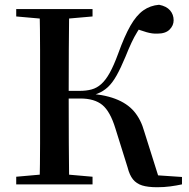

<svg xmlns="http://www.w3.org/2000/svg" viewBox="-20 -773 792 805"><path d="M48 0V-32L195 -45H220L368 -32V0ZM48 -704V-735H368V-704L220 -691H195ZM146 0Q148 -85 148 -170.5Q148 -256 148 -342V-393Q148 -479 148 -564.5Q148 -650 146 -735H270Q269 -651 268.5 -564Q268 -477 268 -384V-365Q268 -262 268.5 -174Q269 -86 270 0ZM515 -71 464 -234Q442 -306 409 -333Q376 -360 317 -360H214V-392H314Q342 -392 364 -398Q386 -404 404.5 -420.5Q423 -437 440 -467.5Q457 -498 475 -547Q502 -622 527 -665.5Q552 -709 581 -729.5Q610 -750 647 -753Q678 -747 693 -729.5Q708 -712 708 -688Q708 -666 691 -649Q674 -632 640 -632Q619 -631 594.5 -638Q570 -645 537 -658L587 -686Q569 -661 556 -640Q543 -619 531.5 -594.5Q520 -570 506 -535Q486 -487 468.5 -456Q451 -425 432 -407.5Q413 -390 389 -380.5Q365 -371 333 -364L335 -382Q412 -378 462.5 -359Q513 -340 542 -306Q571 -272 585 -221L650 -15L595 -41L743 -31V0Q720 5 694 8.5Q668 12 639 12Q600 12 576 4.5Q552 -3 537.5 -21Q523 -39 515 -71Z"/></svg>

Font: Noto Serif KR SemiBold
Style: Regular
Weight: 600
Designer: Ryoko NISHIZUKA 西塚涼子 (kana & ideographs); Frank Grießhammer (Latin, Greek & Cyrillic); Wenlong ZHANG 张文龙 (bopomofo); San
Foundry: Adobe
Version: Version 2.003-H1;hotconv 1.1.1;makeotfexe 2.6.0